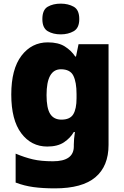

<svg xmlns="http://www.w3.org/2000/svg" viewBox="-20 -796 683 1056"><path d="M243 -563Q301 -563 336.5 -540.5Q372 -518 394 -485H398L412 -553H577V1Q577 118 504.5 179Q432 240 282 240Q215 240 164 233Q113 226 66 208V49Q116 70 161 80.5Q206 91 271 91Q386 91 386 9V-1Q386 -30 392 -70H386Q367 -37 332 -13.5Q297 10 240 10Q152 10 97 -63Q42 -136 42 -276Q42 -416 98 -489.5Q154 -563 243 -563ZM315 -415Q236 -415 236 -273Q236 -201 256 -169.5Q276 -138 318 -138Q365 -138 383 -167.5Q401 -197 401 -256V-279Q401 -344 383.5 -379.5Q366 -415 315 -415ZM314 -776Q355 -776 385.5 -759Q416 -742 416 -691Q416 -642 385.5 -624.5Q355 -607 314 -607Q272 -607 242.5 -624.5Q213 -642 213 -691Q213 -742 242.5 -759Q272 -776 314 -776Z"/></svg>

Font: Noto Kufi Arabic Black
Style: Regular
Weight: 900
Designer: Monotype Design Team, David Williams, Khaled Hosny
Foundry: Google LLC
Version: Version 2.109; ttfautohint (v1.8.4.7-5d5b)